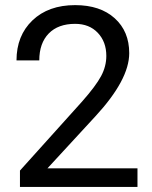

<svg xmlns="http://www.w3.org/2000/svg" viewBox="-20 -741 602 761"><path d="M524.9 0H59.1V-64.9L305.2 -338.4Q359.9 -400.4 380.6 -439.2Q401.4 -478 401.4 -519.5Q401.4 -575.2 367.7 -610.8Q334 -646.5 277.8 -646.5Q210.4 -646.5 173.1 -608.2Q135.7 -569.8 135.7 -501.5H45.4Q45.4 -599.6 108.6 -660.2Q171.9 -720.7 277.8 -720.7Q377 -720.7 434.6 -668.7Q492.2 -616.7 492.2 -530.3Q492.2 -425.3 358.4 -280.3L168 -73.7H524.9Z"/></svg>

Font: f72954
Style: 9700840
Weight: 400
Designer: Google
Version: Version 2.137; 2017